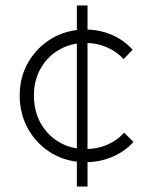

<svg xmlns="http://www.w3.org/2000/svg" viewBox="-20 -692 548 702"><path d="M293 -99Q225 -99 170.5 -131Q116 -163 84 -218.5Q52 -274 52 -343Q52 -411 84 -465.5Q116 -520 170.5 -552Q225 -584 293 -584Q344 -584 389 -564.5Q434 -545 465 -510L432 -476Q406 -504 370 -519.5Q334 -535 293 -535Q239 -535 196 -510Q153 -485 128.5 -441.5Q104 -398 104 -343Q104 -286 128.5 -242Q153 -198 196 -172.5Q239 -147 293 -147Q335 -147 371.5 -162.5Q408 -178 434 -207L468 -173Q435 -137 389.5 -118Q344 -99 293 -99ZM261 -10V-672H300V-10Z"/></svg>

Font: Outfit Thin ExtraLight
Style: Regular
Weight: 250
Version: Version 1.100;gftools[0.9.27]